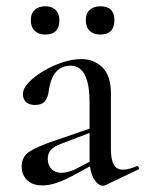

<svg xmlns="http://www.w3.org/2000/svg" viewBox="-20 -583 462 611"><path d="M316 6Q312 8 307 8Q292 8 278.5 -14.5Q265 -37 265 -79V-255Q265 -299 257.5 -325Q250 -351 236.5 -362.5Q223 -374 205 -374Q183 -374 168 -363Q153 -352 145.5 -333.5Q138 -315 135 -293Q133 -274 123.5 -261.5Q114 -249 91 -249Q73 -249 63 -258Q53 -267 53 -283Q53 -302 72 -321.5Q91 -341 120 -358Q149 -375 180.5 -385Q212 -395 239 -395Q279 -395 306 -368.5Q333 -342 333 -285V-108Q333 -75 342 -59Q351 -43 371 -43Q388 -43 415 -54Q419 -56 421.5 -50.5Q424 -45 419 -43ZM115 7Q83 7 66 -10Q49 -27 49 -53Q49 -84 73 -100Q97 -116 150 -134L275 -177L278 -165L176 -126Q152 -117 142 -106Q132 -95 132 -78Q132 -57 144 -45Q156 -33 175 -33Q185 -33 196 -36Q207 -39 219 -44L295 -84L296 -70L210 -23Q181 -8 158.5 -0.5Q136 7 115 7ZM124 -473Q103 -473 90.5 -485Q78 -497 78 -519Q78 -540 90.5 -551.5Q103 -563 124 -563Q145 -563 157 -551.5Q169 -540 169 -519Q169 -473 124 -473ZM299 -473Q278 -473 265.5 -485Q253 -497 253 -519Q253 -540 265.5 -551.5Q278 -563 299 -563Q344 -563 344 -519Q344 -473 299 -473Z"/></svg>

Font: Cormorant Light Medium
Style: Regular
Weight: 500
Version: Version 4.000